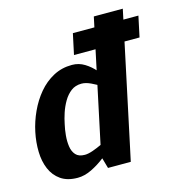

<svg xmlns="http://www.w3.org/2000/svg" viewBox="-105 -794 841 896"><g transform="rotate(-15 315.0 -346.0)"><path d="M292.3 -60 428.3 -700H568.3L434.3 -70ZM292.3 -60 434.3 -70 419.3 0H309.3ZM397.3 -163.3 407.3 -160Q407.3 -160 392.7 -143Q378 -126 352.8 -101Q327.7 -76 296 -51Q264.3 -26 229.5 -9Q194.7 8 161.7 8L221.3 -87Q237.3 -87 260 -94.8Q282.7 -102.7 306.7 -114.2Q330.7 -125.7 351 -136.7Q371.3 -147.7 384.3 -155.5Q397.3 -163.3 397.3 -163.3ZM434.3 -336.7Q434.3 -336.7 419.8 -348.2Q405.3 -359.7 382.8 -374.3Q360.3 -389 335.8 -400.5Q311.3 -412 291 -412L270.7 -508Q303.7 -508 331.3 -491Q359 -474 380.3 -449Q401.7 -424 416 -399Q430.3 -374 438 -357Q445.7 -340 445.7 -340ZM291 -412Q261.7 -412 240.7 -396.2Q219.7 -380.3 204.8 -355Q190 -329.7 180.8 -302Q171.7 -274.3 167 -250Q161.3 -225.7 158.7 -197.5Q156 -169.3 159.7 -144Q163.3 -118.7 177.7 -102.8Q192 -87 221.3 -87L161.7 8Q112 8 80.3 -14Q48.7 -36 33 -73Q17.3 -110 16.2 -156Q15 -202 25 -250Q35 -298 56.2 -344Q77.3 -390 108.3 -427Q139.3 -464 180.2 -486Q221 -508 270.7 -508ZM292.3 -550 313.7 -650H630.3L609 -550Z"/></g></svg>

Font: Epunda Sans Light
Style: Italic
Weight: 300
Italic angle: -12.0243°
Designer: Simon Atzbach
Foundry: typofactur
Version: Version 2.204